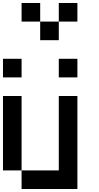

<svg xmlns="http://www.w3.org/2000/svg" viewBox="-20 -1270 665 1290"><path d="M0 -125V-625H125V-125ZM0 -750V-875H125V-750ZM250 -1250V-1125H125V-1250ZM250 -1125H375V-1000H250ZM500 0H125V-125H375V-625H500ZM500 -875V-750H375V-875ZM500 -1250V-1125H375V-1250Z"/></svg>

Font: Galmuri7 Regular
Style: Regular
Weight: 400
Designer: Lee Minseo (quiple)
Version: Version 2.399;hotconv 1.1.1;makeotfexe 2.6.0 DEVELOPMENT